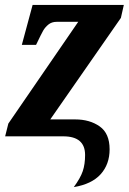

<svg xmlns="http://www.w3.org/2000/svg" viewBox="-20 -556 527 783"><path d="M327 76Q327 0 238 0H1L14 -52L299 -467H211Q191 -467 177.5 -456Q164 -445 156 -431Q148 -417 129 -377L127 -373H69L113 -536H485L473 -483L185 -69H287Q346 -69 386.5 -40.5Q427 -12 427 53Q427 114 390.5 154.5Q354 195 281 207Q308 170 317.5 142Q327 114 327 76Z"/></svg>

Font: Noto Serif CondExtraBold
Style: Italic
Weight: 800
Width: 3
Italic angle: -12°
Designer: Monotype Design Team
Foundry: Monotype Imaging Inc.
Version: Version 1.001